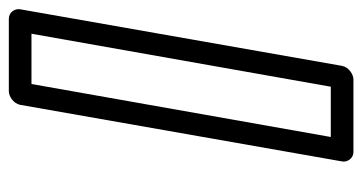

<svg xmlns="http://www.w3.org/2000/svg" viewBox="-208 -568 801 424"><g transform="rotate(-90 192.0 -355.5)"><path d="M213 -25H102L219 -686H330ZM229 25C240 25 256 15 259 0L384 -711C386 -722 378 -736 363 -736H203C192 -736 176 -726 173 -711L48 0C46 11 54 25 69 25Z"/></g></svg>

Font: Asimov
Style: WidOuIt
Weight: 500
Designer: Google
Version: Version 2.000980; 2014